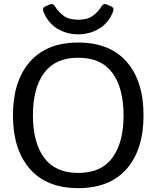

<svg xmlns="http://www.w3.org/2000/svg" viewBox="-20 -928 784 962"><path d="M199.2 -865.7Q189.5 -887.7 205.6 -895L229.5 -905.8Q245.6 -912.6 255.9 -895.5Q272.5 -868.2 299.3 -848.6Q326.2 -829.1 372.1 -829.1Q418 -829.1 444.8 -848.6Q471.7 -868.2 488.3 -895.5Q498.5 -912.6 514.6 -905.8L538.6 -895Q554.7 -887.7 544.9 -865.7Q520.5 -809.1 473.6 -782.5Q426.8 -755.9 372.1 -755.9Q317.4 -755.9 270.5 -782.5Q223.6 -809.1 199.2 -865.7ZM44.9 -350.1Q44.9 -521 129.2 -617.9Q213.4 -714.8 372.1 -714.8Q530.8 -714.8 615 -617.9Q699.2 -521 699.2 -350.1Q699.2 -179.2 615 -82.3Q530.8 14.6 372.1 14.6Q213.4 14.6 129.2 -82.3Q44.9 -179.2 44.9 -350.1ZM145 -350.1Q145 -213.4 201.2 -137.5Q257.3 -61.5 372.1 -61.5Q486.8 -61.5 543 -137.5Q599.1 -213.4 599.1 -350.1Q599.1 -486.8 543 -562.7Q486.8 -638.7 372.1 -638.7Q257.3 -638.7 201.2 -562.7Q145 -486.8 145 -350.1Z"/></svg>

Font: Istok
Style: Regular
Weight: 500
Designer: Andrey V. Panov
Foundry: Andrey V. Panov
Version: Version 1.0.3